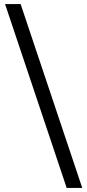

<svg xmlns="http://www.w3.org/2000/svg" viewBox="-20 -850 432 950"><path d="M82 -830 387 80H310L5 -830Z"/></svg>

Font: Graduate
Style: Regular
Weight: 400
Version: Version 1.001